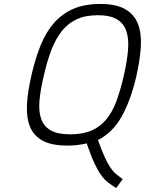

<svg xmlns="http://www.w3.org/2000/svg" viewBox="-20 -727 734 972"><path d="M335 -47Q399 -47 443 -66Q487 -85 518 -122.5Q549 -160 569.5 -215.5Q590 -271 607 -345Q623 -415 628 -471.5Q633 -528 620 -568Q607 -608 572.5 -629Q538 -650 475 -650Q412 -650 367.5 -629Q323 -608 292 -568.5Q261 -529 239.5 -472.5Q218 -416 202 -345Q185 -274 180 -218.5Q175 -163 188.5 -125Q202 -87 237 -67Q272 -47 335 -47ZM419 -1Q397 4 373 7Q349 10 322 10Q242 10 196.5 -14.5Q151 -39 132 -85.5Q113 -132 116.5 -198.5Q120 -265 140 -349Q159 -432 186 -498.5Q213 -565 254 -611.5Q295 -658 352 -682.5Q409 -707 488 -707Q567 -707 613 -681Q659 -655 678 -607Q697 -559 693 -491.5Q689 -424 670 -340Q642 -220 596.5 -138Q551 -56 476 -18Q495 35 510 68Q525 101 539 121.5Q553 142 568 154.5Q583 167 601 180L568 225Q545 210 527 196.5Q509 183 492 159.5Q475 136 457.5 98.5Q440 61 419 -1Z"/></svg>

Font: Panefresco 250wt
Style: Italic
Weight: 300
Version: Version 1.000